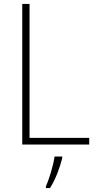

<svg xmlns="http://www.w3.org/2000/svg" viewBox="-20 -734 493 975"><path d="M93 0H433V-34H130V-714H93ZM296 69V61H257C252 103 228 180 213 213V221H234C263 175 284 117 296 69Z"/></svg>

Font: Noto Sans Bengali SemiCondensed ExtraLight
Style: Regular
Weight: 200
Width: 4
Designer: Joana Ranito - Universal Thirst; Jelle Bosma - Monotype Design Team
Foundry: Universal Thirst ehf.
Version: Version 3.000